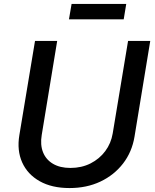

<svg xmlns="http://www.w3.org/2000/svg" viewBox="-20 -933 780 964"><path d="M329.1 11.2Q240.2 11.2 179.2 -23.2Q118.2 -57.6 91.3 -117.7Q64.5 -177.7 77.1 -253.9L155.8 -727.5H267.1L189.5 -255.4Q181.2 -206.1 196 -168.7Q210.9 -131.3 246.1 -110.6Q281.2 -89.8 333.5 -89.8Q389.6 -89.8 434.6 -112.5Q479.5 -135.3 508.5 -174.3Q537.6 -213.4 545.9 -263.2L623 -727.5H734.4L655.3 -246.6Q642.6 -169.9 597.7 -111.8Q552.7 -53.7 483.9 -21.2Q415 11.2 329.1 11.2ZM613.8 -913.1 601.1 -835.9H326.2L339.4 -913.1Z"/></svg>

Font: Inter Medium
Style: Italic
Weight: 500
Italic angle: -9.3988°
Designer: Rasmus Andersson
Foundry: rsms
Version: Version 4.001;git-66647c0bb